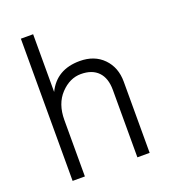

<svg xmlns="http://www.w3.org/2000/svg" viewBox="-131 -802 790 897"><g transform="rotate(-20 264.5 -353.5)"><path d="M459 0H398V-335Q398 -394 368 -425Q338 -456 282.5 -456Q227 -456 182 -408.5Q137 -361 137 -280V0H76V-707H137V-420Q183 -515 298 -515Q371 -515 415 -470Q459 -425 459 -354Z"/></g></svg>

Font: Hind Mysuru Light
Style: Regular
Weight: 300
Designer: Manushi Parikh, Hitesh Malaviya
Foundry: Indian Type Foundry
Version: Version 0.703;PS 1.0;hotconv 1.0.86;makeotf.lib2.5.63406